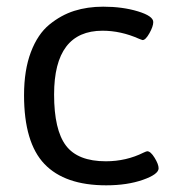

<svg xmlns="http://www.w3.org/2000/svg" viewBox="-20 -549 525 575"><path d="M455 -45Q455 -27 408 -10.5Q361 6 298 6Q174 6 113 -58Q52 -122 52 -264Q52 -339 72.5 -393Q93 -447 128 -475.5Q163 -504 202.5 -516.5Q242 -529 289 -529Q347 -529 393 -515Q439 -501 439 -483Q439 -470 427.5 -449.5Q416 -429 407 -429Q406 -429 402.5 -430.5Q399 -432 396 -433Q342 -457 287 -457Q142 -457 142 -266Q142 -160 177.5 -113Q213 -66 297 -66Q358 -66 410 -92Q413 -93 417 -95Q420 -96 421 -96Q431 -96 443 -76.5Q455 -57 455 -45Z"/></svg>

Font: mmAsap
Style: Regular
Weight: 400
Designer: Pablo Cosgaya
Foundry: Omnibus-Type
Version: Version 1.001